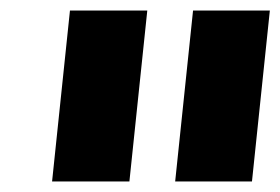

<svg xmlns="http://www.w3.org/2000/svg" viewBox="-20 -720 533 365"><path d="M313 -375 347 -700H493L459 -375ZM79 -375 113 -700H260L226 -375Z"/></svg>

Font: MuseoModerno ExtraBold
Style: Italic
Weight: 800
Italic angle: -9°
Designer: Pablo Cosgaya, Héctor Gatti, Marcela Romero, and the Authors of The MuseoModerno Project.
Foundry: Omnibus-Type Team
Version: Version 1.003